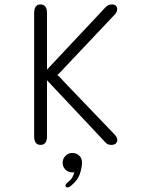

<svg xmlns="http://www.w3.org/2000/svg" viewBox="-20 -644 659 866"><path d="M162.5 9.5Q134 9.5 134 -29.5V-584.5Q134 -604.5 141.2 -614.2Q148.5 -624 162.5 -624Q192 -624 192 -584.5V-330L444.5 -599Q455 -611.5 463.8 -617.8Q472.5 -624 485 -624Q497.5 -624 503 -617.8Q508.5 -611.5 508.5 -602.5Q508.5 -596.5 506.2 -591.5Q504 -586.5 500 -581L268.5 -336Q258.5 -325 250.8 -317Q243 -309 238.5 -305.5Q243 -302.5 250.8 -294.8Q258.5 -287 269.5 -274.5L500 -34Q504.5 -28.5 506.8 -23Q509 -17.5 509 -12Q509 -2.5 502 3.5Q495 9.5 482 9.5Q470 9.5 462.2 4Q454.5 -1.5 444 -14L192 -282V-29.5Q192 9.5 162.5 9.5ZM306.5 46Q324 46 337 57.8Q350 69.5 350 90Q350 109 341 138.2Q332 167.5 303 191.5Q297.5 196.5 292.5 199Q287.5 201.5 283.5 201.5Q279.5 201.5 277.2 198.5Q275 195.5 275 194Q275 190 279 185Q283 180 290 174.5Q300.5 166.5 306.5 155.5Q312.5 144.5 315 133Q313.5 133.5 310.8 133.5Q308 133.5 306.5 133.5Q288 133.5 275.2 121Q262.5 108.5 262.5 90Q262.5 72 275.2 59Q288 46 306.5 46Z"/></svg>

Font: Sono Monospace Light
Style: Regular
Weight: 300
Version: Version 2.112